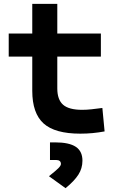

<svg xmlns="http://www.w3.org/2000/svg" viewBox="-20 -694 626 1011"><path d="M402.8 9.8Q269.2 9.8 209.5 -43.9Q149.9 -97.7 149.9 -215.8V-283.2H281.7V-228.5Q281.7 -169.3 312.2 -142.5Q342.7 -115.7 412.6 -115.7Q435.1 -115.7 460.6 -118.4Q486.2 -121.1 519 -125.5L530.8 -2Q498.5 3.9 467.9 6.8Q437.3 9.8 402.8 9.8ZM149.9 -252.4V-673.8H281.7V-252.4ZM25.9 -396V-517.6H511.2V-396ZM325.2 296.9 237.8 233.9Q273.9 205.1 287.4 191.7Q300.8 178.2 300.8 169.4Q300.8 148.4 274.9 148.4H243.2V55.7H270Q344.2 55.7 379.2 79.1Q414.1 102.5 414.1 151.9Q414.1 192.4 392.8 225.6Q371.6 258.8 325.2 296.9Z"/></svg>

Font: Cascadia Code
Style: Regular
Weight: 400
Monospace: yes
Designer: Aaron Bell
Foundry: Saja Typeworks
Version: Version 2106.017